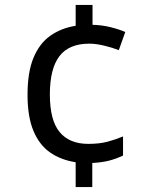

<svg xmlns="http://www.w3.org/2000/svg" viewBox="-20 -744 612 774"><path d="M353 -644Q391 -643 425.5 -634.5Q460 -626 485 -615L459 -542Q433 -552 400 -560Q367 -568 340 -568Q258 -568 219.5 -517.5Q181 -467 181 -363Q181 -259 220.5 -211.5Q260 -164 336 -164Q380 -164 412.5 -172.5Q445 -181 476 -194V-117Q449 -104 420 -96.5Q391 -89 352 -87V10H285V-90Q226 -99 182.5 -129Q139 -159 115 -216Q91 -273 91 -362Q91 -453 115 -511Q139 -569 183 -600Q227 -631 285 -640V-724H353Z"/></svg>

Font: Noto Sans Limbu
Style: Regular
Weight: 400
Designer: Monotype Design Team
Foundry: Monotype Imaging Inc.
Version: Version 2.004; ttfautohint (v1.8.4.7-5d5b)